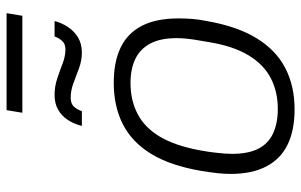

<svg xmlns="http://www.w3.org/2000/svg" viewBox="-186 -718 916 584"><g transform="rotate(-90 272.0 -426.0)"><path d="M231 12Q168 12 124.5 -9Q81 -30 58 -73.5Q35 -117 35 -183Q35 -203 37.5 -224.5Q40 -246 44 -271Q60 -365 95.5 -423.5Q131 -482 185.5 -510Q240 -538 312 -538Q376 -538 419.5 -517Q463 -496 485.5 -452.5Q508 -409 508 -341Q508 -322 506.5 -300.5Q505 -279 500 -255Q484 -163 448 -104Q412 -45 357.5 -16.5Q303 12 231 12ZM233 -39Q285 -39 326.5 -60.5Q368 -82 396 -128.5Q424 -175 436 -249Q441 -276 443.5 -293.5Q446 -311 447 -323.5Q448 -336 448 -347Q448 -396 431.5 -427Q415 -458 384.5 -472.5Q354 -487 311 -487Q259 -487 217.5 -465.5Q176 -444 148.5 -398Q121 -352 107 -277Q102 -250 100 -232Q98 -214 97 -201.5Q96 -189 96 -179Q96 -129 111.5 -98.5Q127 -68 158 -53.5Q189 -39 233 -39ZM181 -635Q187 -659 199 -677.5Q211 -696 230 -707Q249 -718 275 -718Q301 -718 325 -710Q349 -702 371 -693.5Q393 -685 414 -685Q431 -685 440 -695.5Q449 -706 453 -718H500Q494 -695 481 -676Q468 -657 449 -646Q430 -635 404 -635Q379 -635 355.5 -644Q332 -653 310 -661Q288 -669 267 -669Q248 -669 239 -658.5Q230 -648 226 -635ZM221 -816 229 -864H524L516 -816Z"/></g></svg>

Font: Archivo SemiBold ExtraLight
Style: Italic
Weight: 250
Italic angle: -10°
Version: Version 2.001